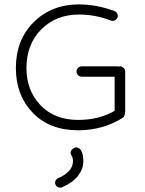

<svg xmlns="http://www.w3.org/2000/svg" viewBox="-20 -571 660 871"><path d="M335 20Q204 20 128 -60Q52 -140 52 -262Q52 -390 133 -470.5Q214 -551 338 -551Q418 -551 499 -521Q508 -518 512 -509Q516 -500 513 -491Q509 -483 500 -478.5Q491 -474 482 -478Q413 -505 338 -505Q234 -505 167 -437.5Q100 -370 100 -262Q100 -161 163.5 -94Q227 -27 335 -27Q428 -27 500 -68V-223H351Q341 -223 334 -230Q327 -237 327 -247Q327 -256 334 -263Q341 -270 351 -270H512Q516 -270 518 -269Q520 -270 524 -270Q534 -270 541 -263Q548 -256 548 -247V-65Q548 -61 546 -55Q546 -43 536 -36Q446 20 335 20ZM263 278Q255 282 245.5 279Q236 276 232 267Q228 259 231.5 250Q235 241 244 237Q274 225 292.5 205Q311 185 311 161Q311 144 304 134Q293 116 313 102Q331 90 347 110Q358 127 358 161Q358 196 333.5 227Q309 258 263 278Z"/></svg>

Font: Hoogli
Style: Regular
Weight: 400
Designer: Anand Singh Naorem
Foundry: Brand New Type
Version: Version 1.00 b007